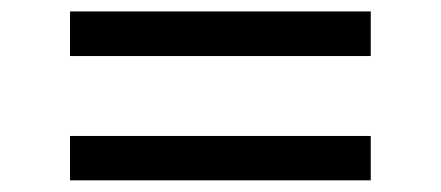

<svg xmlns="http://www.w3.org/2000/svg" viewBox="-20 -532 763 332"><path d="M621.1 -220.2H101.1V-296.9H621.1ZM101.1 -435.1V-512.2H621.1V-435.1Z"/></svg>

Font: PoppinsZ
Style: Regular
Weight: 400
Designer: Ninad Kale (Devanagari), Jonny Pinhorn (Latin)
Foundry: Indian Type Foundry
Version: Version 3.002;FEAKit 1.0